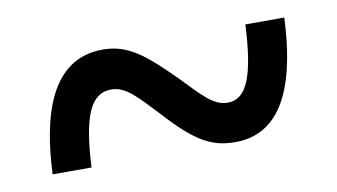

<svg xmlns="http://www.w3.org/2000/svg" viewBox="-35 -510 537 306"><g transform="rotate(-10 233.0 -357.0)"><path d="M30 -266H93C97 -348 112 -383 145 -383C168 -383 183 -366 216 -331C263 -279 289 -266 326 -266C410 -266 433 -357 437 -448H374C370 -366 356 -330 325 -330C302 -330 286 -349 255 -381C210 -426 184 -448 143 -448C58 -448 34 -358 30 -266Z"/></g></svg>

Font: Noto Serif Myanmar Condensed SemiBold
Style: Regular
Weight: 600
Width: 3
Designer: Ben Mitchell and the Monotype Design Team
Foundry: Monotype Imaging Inc.
Version: Version 2.106